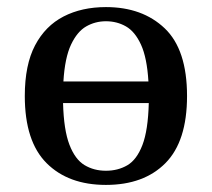

<svg xmlns="http://www.w3.org/2000/svg" viewBox="-20 -522 598 542"><path d="M279 0Q173 0 111.5 -61.5Q50 -123 50 -251Q50 -339 79 -394Q108 -449 159.5 -475.5Q211 -502 279 -502Q382 -502 445 -442Q508 -382 508 -251Q508 -123 447 -61.5Q386 0 279 0ZM279 -462Q249 -462 223.5 -447.5Q198 -433 180.5 -396Q163 -359 159 -292H399Q395 -359 378 -396Q361 -433 335.5 -447.5Q310 -462 279 -462ZM279 -40Q313 -40 339.5 -55.5Q366 -71 382 -112.5Q398 -154 400 -231H158Q160 -155 176 -113.5Q192 -72 218.5 -56Q245 -40 279 -40Z"/></svg>

Font: Marmelad
Style: Regular
Weight: 400
Designer: Manvel Shmavonyan
Foundry: Cyreal
Version: Version 1.110; ttfautohint (v1.8.4.7-5d5b)